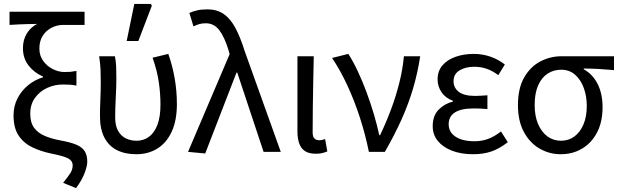

<svg xmlns="http://www.w3.org/2000/svg" viewBox="-20 -772 3153 976"><path d="M366.6 184.2 300.9 157.4Q327.2 124.7 338.3 106.9Q349.4 89.1 349.4 68.8Q349.4 54 340.1 43.6Q330.9 33.2 306.6 24.9Q282.4 16.6 237.9 8Q186.9 -2.7 143.8 -23.4Q100.7 -44.1 74.8 -82.7Q48.8 -121.4 48.8 -185.3Q48.8 -233.2 69.4 -272.6Q89.9 -312.1 124 -339.6Q158.1 -367.2 198.5 -379V-383Q154.3 -401.9 125.5 -438.6Q96.6 -475.3 96.6 -527.4Q96.6 -568.9 115.8 -600.9Q134.9 -632.8 168.7 -650.4Q142.6 -650 121.9 -649.6Q101.2 -649.3 80 -648.2Q58.9 -647.2 28.4 -645.4V-712.4H409.9V-645.4H302.1Q270.2 -645.4 242.3 -631.2Q214.3 -616.9 197.2 -590.1Q180.2 -563.4 180.2 -525.2Q180.2 -489 199.6 -462.3Q219.1 -435.5 248.7 -420.7Q278.2 -405.9 307.7 -405.9Q326.4 -405.9 338.3 -406.9Q350.2 -408 368.6 -411.4V-336.9Q349.7 -340.6 333.9 -341.5Q318.1 -342.4 299 -342.4Q257.7 -342.4 219.8 -325.1Q182 -307.8 157.9 -274.6Q133.8 -241.5 133.8 -194.1Q133.8 -147.6 154.5 -120.9Q175.2 -94.2 210.3 -80Q245.5 -65.7 289.8 -57.7Q337.8 -49 367.4 -36.7Q397 -24.5 410.3 -3.8Q423.6 16.9 423.6 49.9Q423.6 71.9 410.3 107.3Q397.1 142.7 366.6 184.2Z M672.8 12Q615 12 573.4 -9.4Q531.9 -30.8 510 -73.9Q488.2 -116.9 488.2 -180.5Q488.2 -223.9 490.2 -266.7Q492.2 -309.5 492.2 -352.6Q492.2 -382 491.2 -414.9Q490.1 -447.9 484 -486.1H564.1Q569.4 -461.1 570.5 -433Q571.5 -404.9 571.5 -372.7Q571.5 -331.8 568.5 -276.4Q565.5 -220.9 565.5 -175.6Q565.5 -132.2 580.6 -106.1Q595.7 -80.1 620.4 -68.3Q645.1 -56.5 674.1 -56.5Q709.1 -56.5 736.6 -76.2Q764 -95.9 779.9 -136.5Q795.7 -177.2 795.7 -240.3Q795.7 -296 787.3 -354.1Q778.9 -412.2 755.6 -478.5L835.6 -498.1Q857.6 -435 868.4 -371.4Q879.2 -307.8 879.2 -243Q879.2 -160.5 853.2 -103.5Q827.2 -46.5 780.6 -17.3Q733.9 12 672.8 12ZM624 -563.7 662.8 -752.1H746.9L751.8 -742.9L683.3 -563.7Z M1023.2 8.2 935.8 0 1147.3 -496.7 1141.5 -517.6Q1121 -584.4 1094.3 -619.1Q1067.6 -653.7 1026.1 -653.7Q1005.9 -653.7 991.5 -649.1Q977 -644.5 963.5 -637.7L942.6 -706.2Q960.1 -714.1 981.5 -719.2Q1002.8 -724.4 1034.7 -724.4Q1083.1 -724.4 1117.1 -700.9Q1151.2 -677.4 1176.4 -630.4Q1201.6 -583.5 1223.2 -513.9L1407.3 0H1319.9L1186.1 -402.8H1182.1Z M1585 9.5Q1551.1 9.5 1530.8 -3.6Q1510.5 -16.7 1501.3 -42.1Q1492 -67.5 1492 -104V-486.1H1575Q1573.6 -420.4 1572.2 -352.7Q1570.8 -285.1 1570.1 -220.4Q1569.3 -155.7 1569.3 -98Q1569.3 -77.4 1578.4 -68.2Q1587.5 -59 1603.2 -59Q1609.8 -59 1617.1 -60.5Q1624.4 -62 1632.7 -65L1643.8 -2.2Q1632.8 2.3 1619 5.9Q1605.2 9.5 1585 9.5Z M1855.2 0Q1837.1 -89.2 1809.1 -175.4Q1781.1 -261.6 1745.4 -338.5Q1709.6 -415.4 1668.1 -477.3L1750.6 -498.1Q1775.5 -459.5 1799.3 -408.6Q1823.2 -357.7 1843.9 -301.5Q1864.6 -245.4 1881.1 -189.6Q1897.5 -133.9 1907.9 -84.6H1911.9Q1941.9 -146.8 1967.3 -214.7Q1992.8 -282.6 2010 -351.7Q2027.3 -420.7 2033.2 -486.1H2116Q2103.1 -401.5 2079.9 -322.7Q2056.7 -243.9 2021.2 -164.8Q1985.7 -85.8 1936.3 0Z M2384.5 12Q2324.4 12 2278.2 -5.7Q2232 -23.4 2205.8 -55.2Q2179.6 -87 2179.6 -130.5Q2179.6 -184.5 2210.3 -215.1Q2241 -245.7 2282.4 -255.7V-259.7Q2243.6 -274.1 2224 -303.8Q2204.4 -333.5 2204.4 -368Q2204.4 -411.7 2229.8 -440.5Q2255.2 -469.4 2297 -483.7Q2338.7 -498 2388 -498Q2432.7 -498 2473.1 -483.9Q2513.5 -469.8 2546.3 -444.2L2513.1 -389.9Q2484.6 -411.5 2454.9 -422Q2425.3 -432.6 2390.9 -432.6Q2346.3 -432.6 2315.9 -414.2Q2285.5 -395.8 2285.5 -358.6Q2285.5 -325.8 2312.2 -305.1Q2339 -284.4 2396.4 -284.4Q2411 -284.4 2425.2 -285.5Q2439.3 -286.6 2457.7 -287.6V-217.6Q2437.9 -219.6 2421.1 -220.2Q2404.3 -220.8 2387.3 -220.8Q2324.1 -220.8 2292.4 -200.4Q2260.7 -180 2260.7 -140.7Q2260.7 -100.3 2295.7 -77.2Q2330.6 -54 2392.8 -54Q2428 -54 2459.9 -65.4Q2491.9 -76.7 2526.6 -103.8L2561.4 -49.2Q2517.3 -15.2 2476.7 -1.6Q2436 12 2384.5 12Z M2830.9 12Q2772.1 12 2722.5 -16.9Q2672.8 -45.7 2642.9 -101.5Q2612.9 -157.2 2612.9 -237.7Q2612.9 -323 2644.5 -378.2Q2676.1 -433.3 2726.7 -459.7Q2777.4 -486.1 2835.1 -486.1H3101.1V-415.6Q3059.8 -419.4 3023.9 -421.4Q2987.9 -423.5 2947.4 -423.8V-419.8Q2992.5 -395.1 3017.8 -345.5Q3043 -295.8 3043 -227.4Q3043 -151.7 3014.8 -98.2Q2986.6 -44.6 2938.5 -16.3Q2890.4 12 2830.9 12ZM2831.6 -56.5Q2870.1 -56.5 2899.6 -78.1Q2929.1 -99.8 2946 -139.6Q2962.8 -179.4 2962.8 -234Q2962.8 -282.6 2947.6 -324.6Q2932.3 -366.6 2903.4 -392.1Q2874.5 -417.6 2832.9 -417.6Q2794.5 -417.6 2764 -397.9Q2733.5 -378.2 2715.7 -338.3Q2697.9 -298.4 2697.9 -237.7Q2697.9 -182 2715.4 -141.3Q2732.9 -100.5 2763 -78.5Q2793.2 -56.5 2831.6 -56.5Z"/></svg>

Font: Source Sans 3
Style: Regular
Weight: 200
Designer: Paul D. Hunt
Foundry: Adobe
Version: Version 3.046;hotconv 1.0.118;makeotfexe 2.5.65603